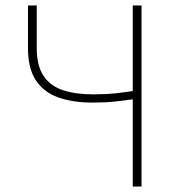

<svg xmlns="http://www.w3.org/2000/svg" viewBox="-20 -680 640 700"><path d="M464 0V-318Q437 -314 401 -310Q365 -306 318 -306Q245 -306 192 -325Q139 -344 110.5 -387.5Q82 -431 82 -504V-660H114V-504Q114 -440 139 -403Q164 -366 210 -351Q256 -336 320 -336Q366 -336 402.5 -340Q439 -344 464 -348V-660H496V0Z"/></svg>

Font: Source Code Pro ExtraLight
Style: Regular
Weight: 200
Monospace: yes
Designer: Paul D. Hunt, Teo Tuominen
Foundry: Adobe
Version: Version 1.026;hotconv 1.1.0;makeotfexe 2.6.0